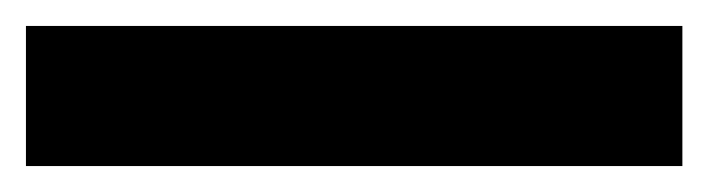

<svg xmlns="http://www.w3.org/2000/svg" viewBox="-23 -888 546 148"><path d="M503 -760H-3V-868H503Z"/></svg>

Font: Noto Sans Bengali ExtraBold
Style: Regular
Weight: 800
Designer: Jelle Bosma - Monotype Design Team
Foundry: Monotype Imaging Inc.
Version: Version 2.003; ttfautohint (v1.8.4.7-5d5b)